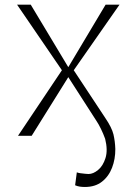

<svg xmlns="http://www.w3.org/2000/svg" viewBox="-20 -565 571 799"><path d="M55 0 237.6 -272.7 51.1 -545.5H108L264.2 -285.5L419.4 -545.5H477.3L286.9 -272.7L417.6 -74.9Q445.3 -34.1 452.1 -5.9Q458.8 22.4 459.9 55Q460.2 97.3 446.2 133.3Q432.2 169.4 404.1 191.2Q376.1 213.1 333.5 213.1Q321.7 213.1 312.1 211.6Q302.6 210.2 292.6 206L299.7 152Q302.9 154.1 313.6 155.7Q324.2 157.3 335 158.2Q345.9 159.1 348.4 159.1Q367.9 159.1 388.3 142.2Q408.7 125.4 419 92.7Q429.3 60 417.6 12.8Q409.8 -8.9 400 -28.8Q390.3 -48.7 382.1 -60.7L264.2 -244L111.9 0Z"/></svg>

Font: Inter UI Extra Light
Style: Regular
Weight: 200
Designer: Rasmus Andersson
Foundry: rsms
Version: 3.2;8d6f07862